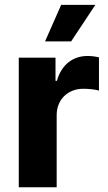

<svg xmlns="http://www.w3.org/2000/svg" viewBox="-20 -789 454 809"><path d="M59.1 0H218.8V-303.7C218.8 -370.1 266.1 -415 331.1 -415C352.5 -415 382.3 -412.1 397 -407.2V-547.4C383.3 -550.8 364.3 -553.2 349.1 -553.2C288.6 -553.2 239.3 -518.1 219.7 -448.2H213.9V-545.9H59.1ZM169.9 -614.7H279.8L381.8 -768.6H237.8Z"/></svg>

Font: Raveo
Style: Bold
Weight: 700
Designer: Jakub Foglar, Rasmus Andersson (Inter)
Foundry: Jakubfoglar.com
Version: Version 1.100;Glyphs 3.2.3 (3260)